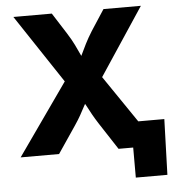

<svg xmlns="http://www.w3.org/2000/svg" viewBox="-59 -783 915 994"><g transform="rotate(-5 399.0 -286.0)"><path d="M21.5 0 328.1 -435.5V-304.7L47.4 -727.5H247.1L316.4 -618.7Q337.9 -585 352.1 -555.9Q366.2 -526.9 378.2 -500.5Q390.1 -474.1 404.3 -448.2H355.5Q370.1 -474.1 382.3 -500.5Q394.5 -526.9 409.2 -555.9Q423.8 -585 444.8 -618.7L515.6 -727.5H710L436.5 -314.5V-438L734.9 0H530.3L439.5 -139.2Q420.4 -168.9 408.7 -190.2Q397 -211.4 387.5 -229.7Q377.9 -248 365.7 -269H390.1Q378.4 -248.5 368.7 -230Q358.9 -211.4 347.2 -190.2Q335.4 -168.9 315.4 -139.2L221.2 0ZM606.4 156.2V0H562V-132.8H779.8L770.5 156.2Z"/></g></svg>

Font: Inter 16pt ExtraBold
Style: Regular
Weight: 800
Version: Version 4.001;git-66647c0bb